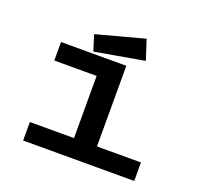

<svg xmlns="http://www.w3.org/2000/svg" viewBox="-144 -1039 1288 1210"><g transform="rotate(20 500.0 -434.5)"><path d="M128 0V-124H424V-541H140V-665H578V-124H873V0ZM352 -678 319 -783 640 -869 683 -736Z"/></g></svg>

Font: Inconsolata UltraExpanded Black
Style: Regular
Weight: 900
Width: 9
Monospace: yes
Designer: Raph Levien, Cyreal, Brenton Simpson
Foundry: Raph Levien, Cyreal, Google
Version: Version 3.001; ttfautohint (v1.8.2.53-6de2)